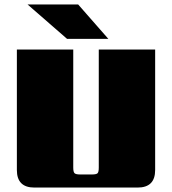

<svg xmlns="http://www.w3.org/2000/svg" viewBox="-20 -845 776 865"><path d="M310 -622V-90Q310 -70 316 -64.5Q322 -59 341 -59H394Q414 -59 419.5 -64.5Q425 -70 425 -90V-622H679V-79Q679 0 600 0H135Q56 0 56 -79V-622ZM332 -825 468 -670H282L104 -825Z"/></svg>

Font: Sarpanch Black
Style: Regular
Weight: 900
Designer: Manushi Parikh (Devanagari and Latin), Jyotish Sonowal (Devanagari)
Foundry: Indian Type Foundry
Version: Version 2.004;PS 1.0;hotconv 1.0.78;makeotf.lib2.5.61930; tt